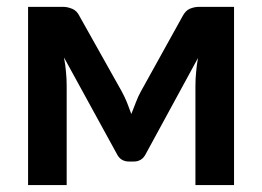

<svg xmlns="http://www.w3.org/2000/svg" viewBox="-20 -534 756 554"><path d="M553.7 -514.2H655.3V0H543.9V-286.1Q543.9 -306.2 545.9 -325.7Q547.4 -345.7 551.3 -366.7L400.4 -89.4Q389.6 -67.9 365.7 -67.9H352.5Q328.1 -67.9 317.4 -89.4L164.6 -368.2Q168.5 -348.6 170.4 -326.7Q172.4 -306.6 172.4 -286.1V0H61V-514.2H163.1Q174.8 -514.2 189 -508.3Q202.1 -502.9 210 -486.3L331.1 -270.5Q340.3 -253.4 346.2 -238.8Q346.7 -237.3 351.6 -224.6Q356.4 -211.9 358.9 -205.1Q361.3 -211.9 366 -223.1Q370.6 -234.4 372.1 -238.8Q378.9 -256.8 386.7 -270.5L506.3 -486.3Q515.1 -503.4 527.8 -508.8Q541 -514.2 553.7 -514.2Z"/></svg>

Font: Lato-SemiBold
Style: Bold
Weight: 500
Designer: Lukasz Dziedzic with Adam Twardoch and Botio Nikoltchev
Foundry: tyPoland Lukasz Dziedzic
Version: ""